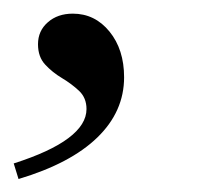

<svg xmlns="http://www.w3.org/2000/svg" viewBox="-29 -137 305 287"><path d="M-1.3 130.6 -8.5 107.3Q46.3 89.8 73.3 69.4Q100.3 49.1 100.3 26Q100.3 9.3 89.2 -1.2Q78 -11.7 63.6 -20.3Q49.2 -28.9 38.5 -40.5Q27.8 -52 27.8 -70.9Q27.8 -90.9 42.5 -103.7Q57.1 -116.6 79.8 -116.6Q112.9 -116.6 134.7 -89.8Q156.5 -63 156.5 -21.5Q156.5 29.7 116.5 68.5Q76.6 107.3 -1.3 130.6Z"/></svg>

Font: Playfair 5pt SemiExpanded Light 12pt
Style: Italic
Weight: 300
Italic angle: -15.6°
Version: Version 2.000;gftools[0.9.28]